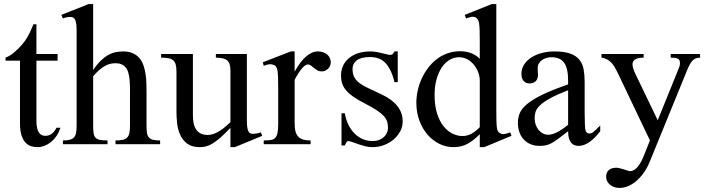

<svg xmlns="http://www.w3.org/2000/svg" viewBox="-20 -715 3497 952"><path d="M279.3 -81.5Q271.5 -56.6 258.5 -38.6Q245.6 -20.5 230.2 -8.8Q214.8 2.9 198.5 8.8Q182.1 14.6 167.5 14.6Q151.4 14.6 135.7 10.3Q120.1 5.9 107.4 -7.1Q94.7 -20 86.9 -43.2Q79.1 -66.4 79.1 -104V-414.1H7.3V-429.2Q27.8 -436.5 49.8 -454.8Q71.8 -473.1 90.8 -495.6Q97.2 -503.4 102.8 -511Q108.4 -518.6 114.7 -529.1Q121.1 -539.6 128.4 -554.9Q135.7 -570.3 146 -594.7H160.6V-447.3H265.6V-414.1H160.6V-115.7Q160.6 -93.8 164.1 -79.3Q167.5 -64.9 173.6 -56.6Q179.7 -48.3 187.7 -44.9Q195.8 -41.5 205.1 -41.5Q223.1 -41.5 237.1 -52Q251 -62.5 259.8 -81.5Z M552.7 0V-18.6Q573.7 -18.6 587.6 -21.5Q601.6 -24.4 609.9 -32.5Q618.2 -40.5 621.3 -54.7Q624.5 -68.8 624.5 -91.8V-258.8Q624.5 -272.9 624.3 -289.3Q624 -305.7 622.3 -321.8Q620.6 -337.9 616.9 -352.1Q613.3 -366.2 606.9 -376Q598.6 -387.7 585.9 -394.5Q573.2 -401.4 552.7 -401.4Q541.5 -401.4 529.5 -399.2Q517.6 -397 504.2 -390.1Q490.7 -383.3 475.3 -370.6Q460 -357.9 441.9 -336.9V-91.8Q441.9 -68.8 444.1 -54.7Q446.3 -40.5 453.6 -32.5Q460.9 -24.4 475.1 -21.5Q489.3 -18.6 513.2 -18.6V0H292V-18.6Q314 -18.6 327.4 -22.5Q340.8 -26.4 347.9 -34.9Q355 -43.5 357.4 -57.4Q359.9 -71.3 359.9 -91.8V-564Q359.9 -599.1 353.5 -615.2Q347.2 -631.3 327.1 -631.3Q320.8 -631.3 311.8 -629.6Q302.7 -627.9 292 -623.5L284.2 -641.1L418.9 -694.8H441.9V-367.7Q461.4 -397 480.5 -415Q499.5 -433.1 518.1 -443.1Q536.6 -453.1 554.7 -456.5Q572.8 -460 590.3 -460Q619.6 -460 639.9 -450.4Q660.2 -440.9 672.9 -424.8Q685.1 -409.7 691.7 -389.9Q698.2 -370.1 701.7 -348.1Q705.1 -326.2 705.8 -303.2Q706.5 -280.3 706.5 -258.8V-91.8Q706.5 -70.3 708.7 -56.2Q710.9 -42 718 -33.7Q725.1 -25.4 738.3 -22Q751.5 -18.6 773.9 -18.6V0Z M1144.5 14.6H1122.6V-81.1Q1094.2 -51.3 1073 -32.7Q1051.8 -14.2 1034.4 -3.7Q1017.1 6.8 1002 10.7Q986.8 14.6 970.7 14.6Q931.6 14.6 908.7 -2.4Q885.7 -19.5 873.8 -45.7Q861.8 -71.8 858.4 -102.3Q855 -132.8 855 -159.7V-359.9Q855 -381.8 851.1 -395.5Q847.2 -409.2 838.1 -416.5Q829.1 -423.8 814.5 -426.5Q799.8 -429.2 778.8 -429.2V-447.3H936.5V-147.9Q936.5 -128.9 939 -110.6Q941.4 -92.3 949.5 -77.9Q957.5 -63.5 971.9 -54.7Q986.3 -45.9 1010.7 -45.9Q1020.5 -45.9 1032 -48.8Q1043.5 -51.8 1057.4 -59.1Q1071.3 -66.4 1087.4 -78.6Q1103.5 -90.8 1122.6 -109.4V-363.8Q1122.6 -384.3 1118.4 -396.7Q1114.3 -409.2 1105.5 -416.3Q1096.7 -423.3 1083 -426Q1069.3 -428.7 1050.3 -429.2V-447.3H1204.1V-118.7Q1204.1 -98.6 1205.8 -85.7Q1207.5 -72.8 1211.2 -64.9Q1214.8 -57.1 1220.5 -54.2Q1226.1 -51.3 1234.4 -51.3Q1241.2 -51.3 1252 -53Q1262.7 -54.7 1273.4 -58.6L1280.3 -41.5Z M1440.9 -460V-359.9Q1496.6 -460 1556.6 -460Q1569.8 -460 1581.5 -456.1Q1593.3 -452.1 1601.8 -445.1Q1610.4 -438 1615.2 -428Q1620.1 -418 1620.1 -406.2Q1620.1 -397.5 1616.7 -389.2Q1613.3 -380.9 1607.2 -374.8Q1601.1 -368.7 1593 -364.7Q1585 -360.8 1575.7 -360.8Q1563.5 -360.8 1554 -366.2Q1544.4 -371.6 1536.6 -378.2Q1528.8 -384.8 1521.5 -390.1Q1514.2 -395.5 1506.3 -395.5Q1494.1 -395.5 1476.8 -375.2Q1459.5 -355 1440.9 -319.3V-104Q1440.9 -82.5 1444.3 -66.7Q1447.8 -50.8 1456.5 -40Q1465.3 -29.3 1480.7 -23.9Q1496.1 -18.6 1520 -18.6V0H1287.6V-18.6Q1308.6 -18.6 1322.5 -20.8Q1336.4 -22.9 1344.5 -31.2Q1352.5 -39.6 1356 -55.9Q1359.4 -72.3 1359.4 -101.1V-274.4Q1359.4 -309.6 1358.6 -330.3Q1357.9 -351.1 1356.2 -362.8Q1354.5 -374.5 1351.6 -379.9Q1348.6 -385.3 1344.7 -389.6Q1339.4 -392.6 1333.3 -394.5Q1327.1 -396.5 1319.8 -396.5Q1306.6 -396.5 1287.6 -388.7L1283.2 -406.2L1421.9 -460Z M1952.1 -460V-307.6H1936Q1927.2 -343.8 1915 -367.7Q1902.8 -391.6 1887.7 -406Q1872.6 -420.4 1854.2 -426.3Q1835.9 -432.1 1814.9 -432.1Q1770 -432.1 1749 -415.8Q1728 -399.4 1728 -373.5Q1728 -359.9 1730.7 -347.7Q1733.4 -335.4 1741.5 -324.2Q1749.5 -313 1763.9 -302Q1778.3 -291 1801.3 -280.3L1873.5 -246.1Q1924.3 -222.2 1950.4 -189Q1976.6 -155.8 1976.6 -112.8Q1976.6 -86.9 1964.4 -64Q1952.1 -41 1931.6 -23.4Q1911.1 -5.9 1884 4.4Q1856.9 14.6 1827.1 14.6Q1809.1 14.6 1792.2 10.5Q1775.4 6.3 1760 1Q1744.6 -4.4 1731.2 -9.3Q1717.8 -14.2 1706.5 -15.6Q1701.2 -15.6 1696.5 -7.8Q1691.9 0 1689.5 6.3H1673.3V-153.3H1689.5Q1695.8 -119.1 1709 -93.5Q1722.2 -67.9 1740.5 -50.5Q1758.8 -33.2 1781 -24.4Q1803.2 -15.6 1827.1 -15.6Q1845.2 -15.6 1859.4 -21Q1873.5 -26.4 1883.3 -35.4Q1893.1 -44.4 1898.4 -56.4Q1903.8 -68.4 1903.8 -81.5Q1903.8 -98.1 1899.7 -111.8Q1895.5 -125.5 1883.3 -139.2Q1871.1 -152.8 1848.9 -167.7Q1826.7 -182.6 1790.5 -201.2Q1754.9 -219.2 1731.7 -235.6Q1708.5 -252 1695.1 -268.3Q1681.6 -284.7 1676.3 -302.2Q1670.9 -319.8 1670.9 -340.8Q1670.9 -365.7 1680.4 -387.5Q1689.9 -409.2 1708.5 -425.3Q1727.1 -441.4 1754.2 -450.7Q1781.2 -460 1816.4 -460Q1831.5 -460 1846.4 -457.3Q1861.3 -454.6 1874.5 -451.4Q1887.7 -448.2 1897.9 -445.6Q1908.2 -442.9 1914.1 -442.9Q1920.9 -442.9 1925.5 -445.6Q1930.2 -448.2 1936 -460Z M2358.9 -315.9Q2358.9 -334 2351.8 -354.5Q2344.7 -375 2331.5 -391.8Q2318.4 -408.7 2299.1 -419.9Q2279.8 -431.2 2255.9 -431.2Q2231 -431.2 2209 -418.2Q2187 -405.3 2170.7 -380.9Q2154.3 -356.4 2144.5 -321.8Q2134.8 -287.1 2134.8 -244.1Q2134.8 -189.9 2147.5 -151.1Q2160.2 -112.3 2180.2 -87.9Q2200.2 -63.5 2224.6 -52Q2249 -40.5 2272.5 -40.5Q2295.9 -40.5 2316.9 -51.5Q2337.9 -62.5 2358.9 -84.5ZM2380.9 14.6H2358.9V-49.8Q2329.1 -18.6 2298.3 -2Q2267.6 14.6 2228.5 14.6Q2191.4 14.6 2158 -2Q2124.5 -18.6 2099.4 -47.9Q2074.2 -77.1 2059.3 -117.4Q2044.4 -157.7 2044.4 -205.1Q2044.4 -233.9 2050.8 -264.2Q2057.1 -294.4 2069.8 -322.8Q2082.5 -351.1 2101.1 -376.2Q2119.6 -401.4 2143.6 -420.2Q2167.5 -439 2197.3 -450Q2227.1 -460.9 2261.7 -460.9Q2291 -460.9 2315.2 -451.9Q2339.4 -442.9 2358.9 -423.3V-506.3Q2358.9 -543.5 2358.2 -564.9Q2357.4 -586.4 2355.7 -598.1Q2354 -609.9 2351.1 -615Q2348.1 -620.1 2343.8 -624.5Q2336.4 -631.8 2325.2 -631.8Q2318.4 -631.8 2310.1 -629.6Q2301.8 -627.4 2291 -623.5L2284.2 -641.1L2418.5 -694.8H2440.9V-177.2Q2440.9 -141.1 2441.4 -119.4Q2441.9 -97.7 2443.4 -85Q2444.8 -72.3 2447.8 -66.4Q2450.7 -60.5 2456.1 -56.6Q2463.9 -50.3 2475.1 -50.3Q2488.3 -50.3 2510.3 -58.6L2516.1 -41.5Z M2796.9 -267.6Q2740.2 -245.6 2707.3 -227.3Q2674.3 -209 2657.2 -192.4Q2640.1 -175.8 2635.5 -160.4Q2630.9 -145 2630.9 -128.9Q2630.9 -111.3 2636.2 -96.4Q2641.6 -81.5 2650.6 -70.6Q2659.7 -59.6 2672.1 -53.2Q2684.6 -46.9 2698.7 -46.9Q2735.8 -46.9 2796.9 -96.2ZM2956.1 -64.5Q2900.9 8.3 2849.1 8.3Q2838.4 8.3 2828.9 4.9Q2819.3 1.5 2812.3 -6.8Q2805.2 -15.1 2801 -29.1Q2796.9 -43 2796.9 -64.5Q2767.6 -41.5 2748.3 -27.1Q2729 -12.7 2714.1 -4.9Q2699.2 2.9 2685.8 5.6Q2672.4 8.3 2654.8 8.3Q2630.9 8.3 2611.3 0.2Q2591.8 -7.8 2577.6 -22.7Q2563.5 -37.6 2555.7 -58.8Q2547.9 -80.1 2547.9 -106Q2547.9 -130.9 2556.9 -153.3Q2565.9 -175.8 2592.8 -198.5Q2619.6 -221.2 2668.5 -245.1Q2717.3 -269 2796.9 -296.4V-314.9Q2796.9 -347.2 2791.7 -369.1Q2786.6 -391.1 2776.4 -405Q2766.1 -418.9 2750.2 -425Q2734.4 -431.2 2713.4 -431.2Q2701.7 -431.2 2689.7 -427.7Q2677.7 -424.3 2668 -417.7Q2658.2 -411.1 2652.1 -400.6Q2646 -390.1 2646 -376.5Q2646 -366.7 2646.7 -358.4Q2647.5 -350.1 2647.5 -343.3Q2647.5 -336.4 2646 -330.6Q2641.1 -313.5 2629.9 -307.4Q2618.7 -301.3 2606.4 -301.3Q2586.9 -301.3 2576.2 -313.7Q2565.4 -326.2 2565.4 -348.1Q2565.4 -374.5 2578.9 -395.3Q2592.3 -416 2615 -430.4Q2637.7 -444.8 2667.2 -452.4Q2696.8 -460 2729 -460Q2777.3 -460 2806.9 -449.5Q2836.4 -439 2852.5 -419.2Q2868.7 -399.4 2873.8 -371.1Q2878.9 -342.8 2878.9 -307.6V-155.3Q2878.9 -124 2879.9 -104Q2880.9 -84 2881.3 -77.1Q2883.8 -64 2888.7 -58.6Q2893.6 -53.2 2902.8 -53.2Q2907.2 -53.2 2911.1 -54.2Q2915 -55.2 2920.4 -59.3Q2925.8 -63.5 2934.1 -71.3Q2942.4 -79.1 2956.1 -92.8Z M3451.2 -429.2Q3440.4 -428.7 3432.1 -426.3Q3423.8 -423.8 3416.3 -417Q3408.7 -410.2 3401.1 -397Q3393.6 -383.8 3384.8 -361.8L3202.6 84.5Q3189.9 116.2 3172.6 140.6Q3155.3 165 3135.5 182.1Q3115.7 199.2 3094.2 208Q3072.8 216.8 3051.8 216.8Q3037.1 216.8 3024.9 212.4Q3012.7 208 3003.9 200.4Q2995.1 192.9 2990.2 182.6Q2985.4 172.4 2985.4 160.6Q2985.4 141.1 2998 128.9Q3010.7 116.7 3035.6 116.7Q3043.5 116.7 3054 119.4Q3064.5 122.1 3074.5 125.2Q3084.5 128.4 3092.5 131.1Q3100.6 133.8 3103.5 133.8Q3111.3 133.8 3119.6 130.1Q3127.9 126.5 3136.5 117.9Q3145 109.4 3153.8 95.2Q3162.6 81.1 3171.4 59.6L3202.6 -18.6L3042 -355.5Q3034.7 -370.6 3027.1 -383.3Q3019.5 -396 3010 -405.5Q3000.5 -415 2989 -421.1Q2977.5 -427.2 2962.4 -429.2V-447.3H3171.4V-429.2Q3145 -429.2 3130.6 -420.9Q3116.2 -412.6 3116.2 -396.5Q3116.2 -386.2 3120.4 -373.5Q3124.5 -360.8 3132.8 -343.8L3241.2 -118.7L3341.3 -365.7Q3345.2 -374.5 3348.4 -384Q3351.6 -393.6 3351.6 -401.9Q3351.6 -412.6 3347.2 -418.5Q3345.7 -420.4 3343.8 -422.4Q3341.8 -424.3 3337.4 -425.8Q3333 -427.2 3325.4 -428.2Q3317.9 -429.2 3305.7 -429.2V-447.3H3451.2Z"/></svg>

Font: Tai Heritage Pro
Style: Regular
Weight: 400
Designer: Faah Baccam, Walt Agee, Victor Gaultney, Annie Olsen
Foundry: SIL International
Version: Version 2.600